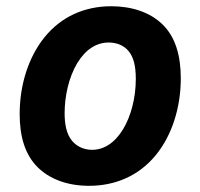

<svg xmlns="http://www.w3.org/2000/svg" viewBox="-20 -581 642 615"><path d="M265.1 14.2C348.6 14.2 423.8 -17.1 478.5 -83.5C530.8 -147 559.1 -236.3 559.1 -330.1C559.1 -403.8 541.5 -462.9 500.5 -502.9C460.4 -542 401.4 -561 336.4 -561C249 -561 175.8 -526.4 124 -463.4C70.3 -397.9 43 -307.6 43 -215.8C43 -143.6 60.1 -85 101.6 -44.4C136.2 -10.3 191.4 14.2 265.1 14.2ZM274.9 -101.1C246.1 -101.1 224.1 -113.8 210.4 -130.4C192.4 -152.3 187 -184.6 187 -218.8C187 -271.5 199.7 -332.5 227.5 -378.9C253.9 -422.4 288.6 -444.8 328.1 -444.8C351.6 -444.8 376 -437 392.6 -416.5C406.7 -398.9 415 -372.6 415 -328.1C415 -266.1 398.9 -208 374.5 -167.5C347.7 -123 312.5 -101.1 274.9 -101.1Z"/></svg>

Font: Hack
Style: Bold Oblique
Weight: 700
Italic angle: -12°
Monospace: yes
Designer: Christopher Simpkins
Foundry: Christopher Simpkins
Version: Version 2.010